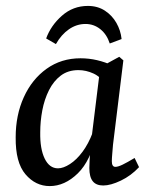

<svg xmlns="http://www.w3.org/2000/svg" viewBox="-20 -620 508 649"><path d="M148 9Q100 9 66 -31Q32 -71 33 -156Q33 -231 60.5 -291.5Q88 -352 137.5 -387.5Q187 -423 252 -423Q281 -423 308.5 -416.5Q336 -410 359 -399L339 -332Q321 -360 296 -371.5Q271 -383 245 -383Q210 -383 185.5 -364.5Q161 -346 145.5 -315Q130 -284 123 -247Q116 -210 116 -173Q115 -117 131 -84Q147 -51 176 -51Q194 -51 216.5 -65.5Q239 -80 259 -107Q279 -134 293 -171L305 -164Q287 -77 243 -34Q199 9 148 9ZM329 7Q305 7 293.5 -7.5Q282 -22 282 -52Q282 -63 283 -80.5Q284 -98 286 -125L319 -393L383 -428L397 -416L362 -131Q361 -118 359.5 -101Q358 -84 358 -75Q358 -56 370 -56Q379 -56 394.5 -63.5Q410 -71 435 -86L450 -55Q423 -26 388.5 -9.5Q354 7 329 7ZM169 -471 136 -490Q152 -534 189.5 -567Q227 -600 277 -600Q310 -600 334.5 -584Q359 -568 373.5 -542.5Q388 -517 391 -488L351 -473Q341 -504 319 -521.5Q297 -539 269 -539Q239 -539 213 -521Q187 -503 169 -471Z"/></svg>

Font: Rasa
Style: Italic
Weight: 400
Italic angle: -7.10001°
Designer: Anna Giedrys (Yrsa+Rasa design), David Brezina (Yrsa art-direction, Rasa art-direction, design)
Foundry: Rosetta Type Foundry
Version: Version 2.004